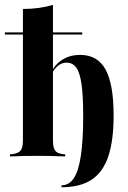

<svg xmlns="http://www.w3.org/2000/svg" viewBox="-22 -651 532 799"><path d="M135.5 -2.4Q109.7 -2.4 83.1 -2Q56.5 -1.6 19.4 0V-8.9L29.8 -9.7Q54.8 -12.9 64.1 -25Q73.4 -37.1 73.4 -66.9V-208.9H198.4V-66.9Q198.4 -37.1 207.3 -24.6Q216.1 -12.1 239.5 -9.7L249.2 -8.9V0Q212.1 -1.6 186.7 -2Q161.3 -2.4 135.5 -2.4ZM73.4 -208.9V-613.7Q109.7 -613.7 140.3 -618.1Q171 -622.6 198.4 -630.6V-208.9ZM233.9 128.2V120.2Q265.3 120.2 285.1 90.7Q304.8 61.3 314.5 -2.8Q324.2 -66.9 324.2 -170.2Q324.2 -252.4 317.3 -300.4Q310.5 -348.4 295.6 -369.4Q280.6 -390.3 254.8 -390.3Q237.9 -390.3 223.8 -380.6Q209.7 -371 196.8 -350.8V-361.3Q216.1 -391.9 245.2 -407.3Q274.2 -422.6 311.3 -422.6Q383.9 -422.6 417.3 -361.7Q450.8 -300.8 450.8 -170.2Q450.8 -64.5 428.2 1.2Q405.6 66.9 358.1 97.6Q310.5 128.2 233.9 128.2ZM-1.6 -507.3V-516.1H320.2V-507.3Z"/></svg>

Font: Playfair 144pt SemiCondensed ExtraBold
Style: Regular
Weight: 800
Width: 4
Designer: Claus Eggers Sørensen
Foundry: Claus Eggers Sørensen
Version: Version 2.203